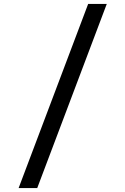

<svg xmlns="http://www.w3.org/2000/svg" viewBox="-20 -850 640 980"><path d="M75 110 430 -830H525L170 110Z"/></svg>

Font: JetBrainsMonoNL NF
Style: Regular
Weight: 400
Designer: Philipp Nurullin, Konstantin Bulenkov
Foundry: JetBrains
Version: Version 2.304; ttfautohint (v1.8.4.7-5d5b);Nerd Fonts 3.2.1